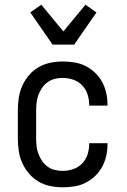

<svg xmlns="http://www.w3.org/2000/svg" viewBox="-20 -790 540 818"><path d="M247 8Q220 8 193.5 2.5Q167 -3 144 -16.5Q121 -30 103.5 -50.5Q86 -71 75 -95.5Q64 -120 60 -146.5Q56 -173 56 -200V-320Q56 -347 60 -373.5Q64 -400 75 -424.5Q86 -449 103.5 -469.5Q121 -490 144 -503.5Q167 -517 193.5 -522.5Q220 -528 247 -528Q272 -528 297 -524Q322 -520 344 -509Q366 -498 384.5 -480.5Q403 -463 415 -441Q427 -419 432.5 -394.5Q438 -370 438 -345V-340H360V-343Q360 -366 353 -388Q346 -410 330 -426.5Q314 -443 292 -450.5Q270 -458 247 -458Q230 -458 213.5 -454Q197 -450 183 -440Q169 -430 159.5 -416Q150 -402 144 -386.5Q138 -371 136 -354Q134 -337 134 -320V-200Q134 -183 136 -166Q138 -149 144 -133.5Q150 -118 159.5 -104Q169 -90 183 -80Q197 -70 213.5 -66Q230 -62 247 -62Q270 -62 292 -69.5Q314 -77 330 -93.5Q346 -110 353 -132Q360 -154 360 -177V-180H438V-175Q438 -150 432.5 -125.5Q427 -101 415 -79Q403 -57 384.5 -39.5Q366 -22 344 -11Q322 0 297 4Q272 8 247 8ZM204 -600 109 -737 156 -770 250 -656 344 -770 391 -737 296 -600Z"/></svg>

Font: Iosevka Custom
Style: Regular
Weight: 400
Monospace: yes
Designer: Belleve Invis
Foundry: Belleve Invis
Version: Version 32.5.0; ttfautohint (v1.8.4)